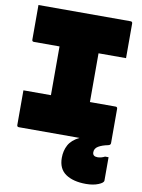

<svg xmlns="http://www.w3.org/2000/svg" viewBox="-101 -768 802 1086"><g transform="rotate(10 300.0 -225.0)"><path d="M30 -700H559Q570 -700 570 -689V-490H412V-210H559Q570 -210 570 -199V0Q570 2 567.5 6Q565 10 557 12Q522 19 501 31.5Q480 44 480 66Q480 90 508 90Q529 90 550 79H570V213Q570 226 540.5 238Q511 250 470 250Q396 250 353 220.5Q310 191 310 128Q310 87 327.5 54.5Q345 22 389 0H41Q30 0 30 -11V-210H188V-490H41Q30 -490 30 -501Z"/></g></svg>

Font: Recursive Mn Lnr St XBk
Style: Regular
Weight: 1000
Monospace: yes
Version: Version 1.079;hotconv 1.0.112;makeotfexe 2.5.65598; ttfautoh